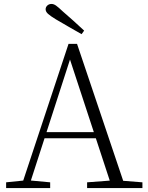

<svg xmlns="http://www.w3.org/2000/svg" viewBox="-20 -952 747 972"><path d="M406 -797 393 -779Q360 -798 327.5 -816.5Q295 -835 263 -854Q235 -871 223 -882Q211 -893 211 -905Q211 -916 219.5 -924Q228 -932 241 -932Q252 -932 264 -923.5Q276 -915 298 -894Q324 -872 351.5 -847Q379 -822 406 -797ZM11 0V-29L109 -39H126L234 -29V0ZM85 0 327 -730H370L616 0H548L324 -682H344L340 -668L124 0ZM192 -252 194 -283H493L495 -252ZM421 0V-29L554 -39H574L701 -29V0Z"/></svg>

Font: Noto Serif SC ExtraLight
Style: Regular
Weight: 200
Designer: Ryoko NISHIZUKA 西塚涼子 (kana & ideographs); Frank Grießhammer (Latin, Greek & Cyrillic); Wenlong ZHANG 张文龙 (bopomofo); San
Foundry: Adobe
Version: Version 2.002-H1;hotconv 1.1.0;makeotfexe 2.6.0